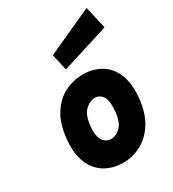

<svg xmlns="http://www.w3.org/2000/svg" viewBox="-198 -921 942 1046"><g transform="rotate(-30 273.0 -398.0)"><path d="M266 17.5Q204 17.5 154.8 -10.8Q105.5 -39 80 -97.5Q54.5 -156 62.5 -245.5Q71 -338 107.8 -396.5Q144.5 -455 199 -482.5Q253.5 -510 314 -510Q374 -510 423 -482.5Q472 -455 498 -396.8Q524 -338.5 515.5 -245.5Q506.5 -155.5 469.8 -97.2Q433 -39 379.5 -10.8Q326 17.5 266 17.5ZM274 -127.5Q303.5 -127.5 331.8 -154Q360 -180.5 366.5 -245.5Q373 -313 354.8 -340Q336.5 -367 307 -367Q276.5 -367 246.8 -339.8Q217 -312.5 210 -245.5Q205.5 -202 213.8 -176Q222 -150 238.5 -138.8Q255 -127.5 274 -127.5ZM248.5 -579.5 225.5 -682 513.5 -813 545.5 -672.5Z"/></g></svg>

Font: Karla ExtraBold
Style: Italic
Weight: 800
Italic angle: -8°
Designer: Jonathan Pinhorn
Version: Version 2.004;gftools[0.9.33]